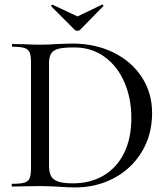

<svg xmlns="http://www.w3.org/2000/svg" viewBox="-20 -818 736 842"><path d="M240 1Q225 0 203.5 -1Q182 -2 155 -2L85 -1Q66 0 34 0Q31 0 31 -6Q31 -12 34 -12Q70 -12 87 -17Q104 -22 110 -36.5Q116 -51 116 -81V-544Q116 -574 110 -588Q104 -602 87.5 -607.5Q71 -613 35 -613Q32 -613 32 -619Q32 -625 35 -625L85 -624Q129 -622 155 -622Q193 -622 232 -625Q280 -627 296 -627Q399 -627 479 -587Q559 -547 603 -478Q647 -409 647 -323Q647 -226 601.5 -151.5Q556 -77 479 -36.5Q402 4 310 4Q279 4 240 1ZM556 -301Q556 -388 525 -458.5Q494 -529 437.5 -569.5Q381 -610 306 -610Q263 -610 240 -605Q217 -600 206 -585.5Q195 -571 195 -542V-92Q195 -63 203.5 -46.5Q212 -30 234.5 -22Q257 -14 300 -14Q375 -14 433 -47.5Q491 -81 523.5 -145.5Q556 -210 556 -301ZM205 -790Q204 -790 204 -790.5Q204 -791 204 -791Q204 -793 206.5 -795.5Q209 -798 211 -797L320 -746L428 -798Q430 -799 432.5 -795.5Q435 -792 433 -791L331 -687Q327 -683 320 -683Q312 -683 308 -687Z"/></svg>

Font: Cormorant Infant Medium
Style: Regular
Weight: 500
Designer: Christian Thalmann (Catharsis Fonts)
Version: Version 3.000